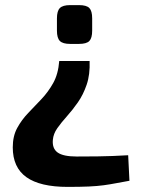

<svg xmlns="http://www.w3.org/2000/svg" viewBox="-20 -529 556 752"><path d="M331 -290Q333 -237 319.5 -197.5Q306 -158 285 -128Q264 -98 242 -73.5Q220 -49 204.5 -27Q189 -5 187 19Q184 53 206 68.5Q228 84 280 84Q331 84 362.5 83.5Q394 83 421 82Q448 81 482 79L487 179Q458 184 435 188.5Q412 193 386.5 196.5Q361 200 327.5 201.5Q294 203 245 203Q137 203 83.5 165Q30 127 30 48Q30 4 47.5 -28Q65 -60 90.5 -86.5Q116 -113 142.5 -141Q169 -169 188.5 -204Q208 -239 212 -290ZM289 -509Q319 -509 330 -497.5Q341 -486 341 -457V-409Q341 -380 330 -368.5Q319 -357 289 -357H255Q226 -357 214.5 -368.5Q203 -380 203 -409V-457Q203 -486 214.5 -497.5Q226 -509 255 -509Z"/></svg>

Font: Exo 2
Style: Bold
Weight: 700
Designer: Natanael Gama
Foundry: Natanael Gama
Version: Version 2.010